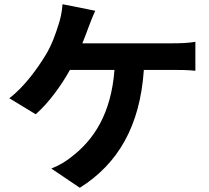

<svg xmlns="http://www.w3.org/2000/svg" viewBox="-20 -834 991 909"><path d="M24 -369 149 -293C209 -345 271 -430 311 -503H522C506 -294 423 -171 318 -91C294 -71 259 -50 223 -36L358 55C539 -59 643 -237 661 -503H801C824 -503 868 -503 905 -499V-636C872 -630 827 -629 801 -629H370C381 -655 390 -681 398 -702C406 -723 419 -758 431 -783L276 -814C274 -780 266 -742 255 -711C243 -673 225 -621 197 -575C159 -512 95 -422 24 -369Z"/></svg>

Font: GenEiGothic-pro-Regular
Style: Bold
Weight: 700
Designer: Ryoko NISHIZUKA (kana & ideographs); Paul D. Hunt (Latin, Greek & Cyrillic); Wenlong ZHANG (bopomofo); Sandoll Communica
Foundry: Adobe Systems Incorporated; o_tamon
Version: Version 1.000.140830